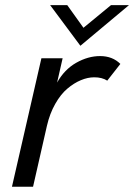

<svg xmlns="http://www.w3.org/2000/svg" viewBox="-20 -709 510 729"><path d="M285.2 -535.2 170.4 -689.5H235.4L296.9 -603.5L401.4 -689.5H469.7ZM25.4 0 137.2 -487.8H217.8L196.8 -395.5Q224.6 -445.3 269.5 -470.7Q314.5 -496.1 359.9 -496.1Q407.2 -496.1 437 -466.3L387.2 -402.8Q367.7 -415.5 337.9 -415.5Q313 -415.5 286.9 -404.5Q260.7 -393.6 235.6 -372.3Q210.4 -351.1 189.7 -314.5Q168.9 -277.8 158.2 -231.4L105.5 0Z"/></svg>

Font: HK Grotesk Medium Legacy Italic
Style: Regular
Weight: 500
Italic angle: -13°
Designer: Alfredo Marco Pradil
Foundry: Hanken Design Co.
Version: Version 2.022;PS 002.022;hotconv 1.0.88;makeotf.lib2.5.64775